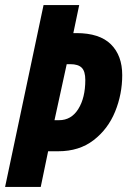

<svg xmlns="http://www.w3.org/2000/svg" viewBox="-23 -734 500 754"><path d="M148 -714H288L265 -604H277Q368 -604 412.5 -560Q457 -516 457 -439Q457 -364 429 -295.5Q401 -227 344.5 -183.5Q288 -140 206 -140H166L137 0H-3ZM209 -262Q257 -262 284.5 -306Q312 -350 312 -420Q312 -454 298 -468Q284 -482 253 -482H239L191 -262Z"/></svg>

Font: Noto Sans Display Ex Bold Cond
Style: Italic
Weight: 800
Width: 3
Italic angle: -12°
Designer: Monotype Design team
Foundry: Monotype Imaging Inc.
Version: Version 1.000